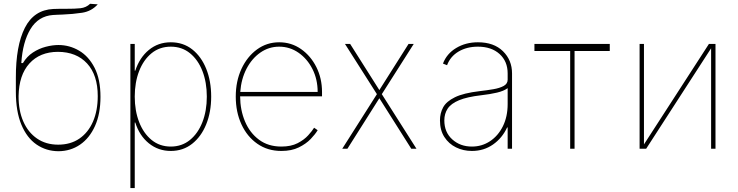

<svg xmlns="http://www.w3.org/2000/svg" viewBox="-20 -774 3839 999"><path d="M448.9 -754.3 488.6 -751.4Q456 -715.2 407.3 -707.7Q358.7 -700.3 304.7 -698.2Q292.6 -697.8 280.2 -697.3Q267.8 -696.7 255.7 -696Q179.7 -690.3 138.8 -623.2Q98 -556.1 90.9 -446H99.4Q120 -480.5 151.3 -500.9Q182.5 -521.3 217.7 -530.5Q252.8 -539.8 284.1 -539.8Q341.6 -539.8 391.5 -510.5Q441.4 -481.2 472.1 -421.3Q502.8 -361.5 502.8 -269.9Q502.8 -181.8 474.4 -118.6Q446 -55.4 396.7 -21.5Q347.3 12.4 284.1 12.8Q220.2 12.4 169.9 -22.2Q119.7 -56.8 91.1 -125.7Q62.5 -194.6 62.5 -296.9V-369.3Q62.1 -536.2 109.4 -629.3Q156.6 -722.3 257.1 -727.3Q276.6 -728.3 294 -728.3Q311.4 -728.3 327.1 -728.3Q369 -728 398.6 -731.2Q428.3 -734.4 448.9 -754.3ZM282.7 -21.3Q346.9 -21.3 392.9 -52.7Q438.9 -84.2 463.8 -141.2Q488.6 -198.2 488.6 -274.1Q488.6 -383.5 433.2 -443.7Q377.8 -503.9 281.2 -504.3Q187.5 -503.9 133 -443.7Q78.5 -383.5 76.7 -274.1Q76.3 -198.5 101.4 -141.7Q126.4 -84.9 172.8 -53.1Q219.1 -21.3 282.7 -21.3Z M658.4 204.5V-545.5H681.1V-406.2H683.9Q706 -474.1 754.4 -514Q802.9 -554 868.6 -554Q933.2 -554 980.3 -516.9Q1027.3 -479.8 1053.1 -415.8Q1078.8 -351.9 1078.8 -271.3Q1078.8 -191.1 1052.9 -127.1Q1027 -63.2 979.8 -25.9Q932.5 11.4 868.6 11.4Q803.6 11.4 754.4 -28.4Q705.3 -68.2 683.9 -136.4H681.1V204.5ZM681.1 -271.3Q681.1 -197.4 704 -138.7Q726.9 -79.9 769 -45.6Q811.1 -11.4 868.6 -11.4Q926.1 -11.4 968.2 -45.6Q1010.3 -79.9 1033.2 -138.7Q1056.1 -197.4 1056.1 -271.3Q1056.1 -345.2 1033.4 -403.9Q1010.7 -462.7 968.6 -497Q926.5 -531.2 868.6 -531.2Q810.7 -531.2 768.6 -497Q726.6 -462.7 703.8 -403.9Q681.1 -345.2 681.1 -271.3Z M1443.9 11.4Q1372.5 11.4 1319.1 -25.9Q1265.6 -63.2 1236.2 -127.1Q1206.7 -191.1 1206.7 -271.3Q1206.7 -351.6 1236.3 -415.5Q1266 -479.4 1317.1 -516.7Q1368.3 -554 1432.5 -554Q1496.1 -554 1546.5 -518.6Q1596.9 -483.3 1626.2 -424.7Q1655.5 -366.1 1655.5 -295.5V-272.7H1229.4Q1229.8 -201.3 1254.8 -142Q1279.8 -82.7 1327.6 -47.1Q1375.4 -11.4 1443.9 -11.4Q1494.3 -11.4 1528.6 -29.1Q1562.9 -46.9 1583.6 -70Q1604.4 -93 1614.3 -109.4L1632.8 -96.6Q1620.7 -76 1596.6 -50.8Q1572.4 -25.6 1534.8 -7.1Q1497.2 11.4 1443.9 11.4ZM1230.1 -295.5H1632.8Q1632.8 -361.2 1605.8 -414.6Q1578.8 -468 1533.4 -499.6Q1487.9 -531.2 1432.5 -531.2Q1378.9 -531.2 1334.7 -500.5Q1290.5 -469.8 1262.8 -416.5Q1235.1 -363.3 1230.1 -295.5Z M1801.8 -545.5 1953.8 -305.4 2105.8 -545.5H2132.8L1966.6 -284.1L2147 0H2120L1953.8 -262.8L1787.6 0H1760.7L1941.1 -284.1L1774.9 -545.5Z M2435.4 11.4Q2390.6 11.4 2352.8 -7.1Q2315 -25.6 2292.1 -61.1Q2269.2 -96.6 2269.2 -147.7Q2269.2 -184.7 2285.7 -215.4Q2302.2 -246.1 2346.8 -267.9Q2391.3 -289.8 2475.1 -299.7Q2512.8 -304 2546.2 -309.7Q2579.5 -315.3 2600.5 -326.7Q2621.4 -338.1 2621.4 -359.4V-392Q2621.4 -454.9 2579.2 -493.1Q2536.9 -531.2 2466.6 -531.2Q2409.1 -531.2 2366.1 -505.9Q2323.2 -480.5 2306.1 -434.7L2284.8 -443.2Q2304 -494.3 2353.3 -524.1Q2402.7 -554 2466.6 -554Q2549.7 -554 2596.9 -507.6Q2644.2 -461.3 2644.2 -392V0H2621.4V-110.8H2618.6Q2593 -55.4 2545.1 -22Q2497.2 11.4 2435.4 11.4ZM2435.4 -11.4Q2487.2 -11.4 2529.5 -39.2Q2571.7 -67.1 2596.6 -117Q2621.4 -166.9 2621.4 -233V-315.3Q2601.2 -300.4 2565.9 -292.1Q2530.5 -283.7 2483.7 -278.4Q2410.5 -269.9 2368.6 -252.5Q2326.7 -235.1 2309.3 -208.8Q2291.9 -182.5 2291.9 -147.7Q2291.9 -85.9 2333.3 -48.7Q2374.6 -11.4 2435.4 -11.4Z M2760.7 -508.5V-545.5H3152.7V-508.5H2969.5V0H2946.7V-508.5Z M3330.6 -22.7 3668.7 -545.5H3702.8V0H3680V-522.7L3342 0H3307.9V-545.5H3330.6Z"/></svg>

Font: Inter UI Thin
Style: Regular
Weight: 100
Designer: Rasmus Andersson
Foundry: rsms
Version: 3.2;8d6f07862